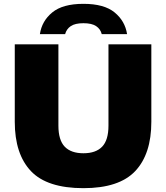

<svg xmlns="http://www.w3.org/2000/svg" viewBox="-20 -971 866 1001"><path d="M415 10Q225.5 10 141.2 -79Q57 -168 57 -336V-740H284.5V-316Q284.5 -240.5 317.5 -206.2Q350.5 -172 415 -172Q479.5 -172 512.5 -206.2Q545.5 -240.5 545.5 -316V-740H769V-336Q769 -168 685 -79Q601 10 415 10ZM188 -793Q198 -861.5 252.5 -906.2Q307 -951 415 -951Q523 -951 577.5 -906.2Q632 -861.5 642.5 -793H510.5Q504 -819.5 481.2 -834.8Q458.5 -850 415 -850Q371.5 -850 349 -834.8Q326.5 -819.5 319.5 -793Z"/></svg>

Font: Encode Sans SmExp Black
Style: Regular
Weight: 900
Width: 6
Designer: Multiple Designers
Foundry: Impallari Type
Version: Version 3.002; ttfautohint (v1.8.3) -l 8 -r 50 -G 200 -x 14 